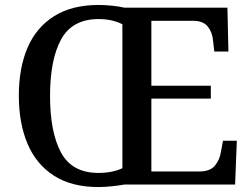

<svg xmlns="http://www.w3.org/2000/svg" viewBox="-20 -745 1016 775"><path d="M377 10Q269 10 197.5 -36Q126 -82 91 -165Q56 -248 56 -359Q56 -470 91 -552Q126 -634 198 -679.5Q270 -725 378 -725Q403 -725 432.5 -722Q462 -719 482 -714H898L902 -537H845L840 -581Q837 -615 818.5 -638Q800 -661 759 -661H591V-399H831V-347H591V-53H786Q828 -53 847.5 -76.5Q867 -100 872 -133L880 -177H936L929 0H481Q460 4 430.5 7Q401 10 377 10ZM377 -47Q406 -47 430.5 -52Q455 -57 474 -66V-647Q455 -657 431 -662.5Q407 -668 378 -668Q272 -668 227 -586.5Q182 -505 182 -358Q182 -211 226.5 -129Q271 -47 377 -47Z"/></svg>

Font: Noto Serif NP Hmong Medium
Style: Regular
Weight: 500
Designer: Dalton Maag Ltd
Foundry: Dalton Maag Ltd
Version: Version 1.001; ttfautohint (v1.8.4.7-5d5b)